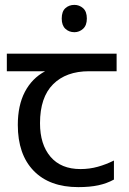

<svg xmlns="http://www.w3.org/2000/svg" viewBox="-20 -757 530 787"><path d="M285 -737Q305 -737 320.5 -723.5Q336 -710 336 -681Q336 -653 320.5 -639Q305 -625 285 -625Q263 -625 248 -639Q233 -653 233 -681Q233 -710 248 -723.5Q263 -737 285 -737ZM301 10Q183 10 118 -57Q53 -124 53 -245Q53 -325 82 -380.5Q111 -436 165 -465H8V-537H458V-465H345Q251 -465 197.5 -411.5Q144 -358 144 -252Q144 -165 187 -114.5Q230 -64 310 -64Q347 -64 381 -73.5Q415 -83 447 -99V-21Q418 -5 383 2.5Q348 10 301 10Z"/></svg>

Font: utelugu05
Style: Book
Weight: 400
Designer: Jelle Bosma - Monotype Design Team
Foundry: Monotype Imaging Inc.
Version: Version 2.003